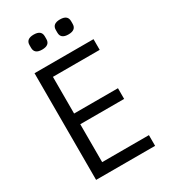

<svg xmlns="http://www.w3.org/2000/svg" viewBox="-215 -989 955 1088"><g transform="rotate(-30 263.0 -445.0)"><path d="M83 0V-698H469V-628H163V-388H450V-318H163V-70H469V0ZM188 -792Q138 -792 138 -832V-850Q138 -890 188 -890Q238 -890 238 -850V-832Q238 -792 188 -792ZM360 -792Q310 -792 310 -832V-850Q310 -890 360 -890Q410 -890 410 -850V-832Q410 -792 360 -792Z"/></g></svg>

Font: IBM Plex Sans Condensed
Style: Regular
Weight: 400
Width: 3
Designer: Mike Abbink, Paul van der Laan, Pieter van Rosmalen
Foundry: Bold Monday
Version: Version 1.1